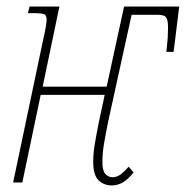

<svg xmlns="http://www.w3.org/2000/svg" viewBox="-20 -556 566 585"><path d="M321 9Q296 9 280 -7Q264 -23 264 -63Q264 -89 269 -118.5Q274 -148 281 -183L299 -267H104L48 0H20L110 -428Q117 -459 119.5 -474Q122 -489 122 -495Q122 -509 115 -512.5Q108 -516 79 -516H65L70 -536H161L110 -292H305L358 -536H526L509 -398H487L491 -440Q493 -474 491 -488.5Q489 -503 481.5 -507Q474 -511 458 -511H381L309 -183Q302 -148 297 -118.5Q292 -89 292 -63Q292 -36 301 -26Q310 -16 323 -16Q337 -16 349.5 -26Q362 -36 372 -48L387 -31Q357 9 321 9Z"/></svg>

Font: Noto Serif ExtraCondensed Thin
Style: Italic
Weight: 100
Width: 2
Italic angle: -12°
Designer: Monotype Design Team
Foundry: Monotype Imaging Inc.
Version: Version 2.013